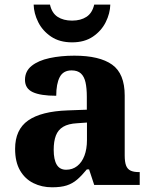

<svg xmlns="http://www.w3.org/2000/svg" viewBox="-20 -786 645 816"><path d="M201 10Q157.6 10 121.8 -7.8Q86 -25.6 65.1 -61.7Q44.2 -97.8 44.2 -153.4Q44.2 -235.2 99.6 -274Q155 -312.8 267.6 -316.8L349 -319.8V-374.2Q349 -410.8 343.5 -435.7Q338 -460.6 323.9 -473.7Q309.8 -486.8 284.2 -486.8Q248.6 -486.8 233.8 -458.2Q219 -429.6 219 -379Q152.4 -379 119.3 -394.4Q86.2 -409.8 86.2 -446.6Q86.2 -483.4 114.5 -506.1Q142.8 -528.8 190.7 -539.1Q238.6 -549.4 296 -549.4Q403 -549.4 456.5 -511.3Q510 -473.2 510 -379.8V-125.4Q510 -98 515.7 -82.8Q521.4 -67.6 534.6 -61.1Q547.8 -54.6 570.2 -54.6H573.8V0H380.4L358.6 -66H349Q327.4 -39.6 307.7 -22.7Q288 -5.8 263.5 2.1Q239 10 201 10ZM261.2 -64.6Q288 -64.6 308 -80.2Q328 -95.8 338.8 -124.2Q349.6 -152.6 349.6 -191V-265.2L307.4 -262.2Q270.2 -260.2 248.4 -247.1Q226.6 -234 217.4 -209.6Q208.2 -185.2 208.2 -149.6Q208.2 -107.6 221.1 -86.1Q234 -64.6 261.2 -64.6ZM286.4 -606Q233.2 -606 197 -630.5Q160.8 -655 142.4 -692Q124 -729 123 -766.4H192.4Q200.4 -730.4 224.9 -714.4Q249.4 -698.4 286.4 -698.4Q323 -698.4 347.5 -714.4Q372 -730.4 380.4 -766.4H448.8Q447.8 -729 429.4 -692Q411 -655 375.1 -630.5Q339.2 -606 286.4 -606Z"/></svg>

Font: Noto Serif Hentaigana ExtraLight
Style: Regular
Weight: 200
Designer: Kazuhiro Yamada
Foundry: nipponia
Version: Version 1.000